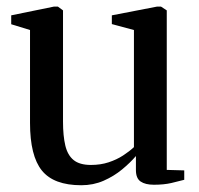

<svg xmlns="http://www.w3.org/2000/svg" viewBox="-20 -551 604 582"><path d="M446.5 9Q420.5 9 406.2 -0.8Q392 -10.5 392 -35.5V-78Q375 -58 350.2 -37.5Q325.5 -17 294.2 -3.2Q263 10.5 226.5 10.5Q143 10.5 107 -34Q71 -78.5 71 -178.5V-460L14 -477.5V-504.5L143.5 -531H155.5L171 -519.5V-182.5Q171 -139 178 -109.8Q185 -80.5 203.2 -65.8Q221.5 -51 255.5 -51Q285 -51 309.2 -59Q333.5 -67 352.8 -79.5Q372 -92 386 -105V-460L319 -478V-504.5L456 -531H468L485.5 -519.5V-36L538.5 -34.5V-6Q522 -1.5 499.2 3.8Q476.5 9 446.5 9Z"/></svg>

Font: Merriweather 96pt
Style: Regular
Weight: 400
Version: Version 2.100